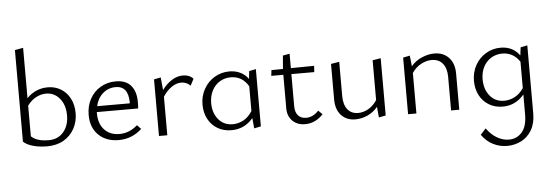

<svg xmlns="http://www.w3.org/2000/svg" viewBox="-58 -903 3951 1379"><g transform="rotate(-5 1917.5 -213.5)"><path d="M480 -216Q480 -155 453 -105Q426 -55 375.5 -25.5Q325 4 256 4Q200 4 154 -9Q108 -22 85 -45V-705L145 -716V-353Q208 -418 297 -418Q348 -418 390 -393Q432 -368 456 -322Q480 -276 480 -216ZM417 -205Q417 -281 378 -327.5Q339 -374 280 -374Q243 -374 207.5 -355Q172 -336 145 -299V-78Q184 -39 272 -39Q338 -39 377.5 -85.5Q417 -132 417 -205Z M939 -62Q868 4 772 4Q682 4 627 -49.5Q572 -103 572 -194Q572 -259 600 -310Q628 -361 677 -389.5Q726 -418 786 -418Q859 -418 895.5 -375.5Q932 -333 932 -258Q932 -225 930 -210H632V-201Q632 -126 672.5 -82.5Q713 -39 781 -39Q853 -39 911 -91ZM638 -252H874V-256Q874 -377 782 -377Q729 -377 690 -343Q651 -309 638 -252Z M1345 -388 1320 -340Q1294 -368 1253 -368Q1219 -368 1184.5 -344.5Q1150 -321 1122 -278V0H1062V-408L1111 -418L1120 -326Q1151 -369 1190 -393.5Q1229 -418 1269 -418Q1318 -418 1345 -388Z M1797 -418V-5L1748 5L1741 -70Q1680 4 1585 4Q1528 4 1484.5 -22Q1441 -48 1417 -93.5Q1393 -139 1393 -197Q1393 -259 1421.5 -309.5Q1450 -360 1498.5 -389Q1547 -418 1606 -418Q1648 -418 1683 -401.5Q1718 -385 1742 -352L1748 -408ZM1739 -121V-299Q1695 -375 1612 -375Q1567 -375 1531.5 -353Q1496 -331 1476 -291.5Q1456 -252 1456 -202Q1456 -131 1495 -84.5Q1534 -38 1598 -38Q1639 -38 1675.5 -58Q1712 -78 1739 -121Z M2246 -53Q2189 7 2116 7Q2059 7 2024.5 -27.5Q1990 -62 1990 -118V-360H1903L1908 -401L1991 -402L1999 -498L2048 -507V-403L2216 -405L2213 -360H2048V-128Q2048 -85 2069 -61.5Q2090 -38 2127 -38Q2177 -38 2217 -82Z M2697 -418V-5L2647 5L2640 -72Q2608 -34 2565.5 -15Q2523 4 2478 4Q2415 4 2376.5 -37.5Q2338 -79 2338 -152V-408L2398 -418V-171Q2398 -109 2425.5 -74.5Q2453 -40 2502 -40Q2539 -40 2575.5 -60.5Q2612 -81 2638 -121V-408Z M3227 -261V0H3168V-242Q3168 -304 3139.5 -338.5Q3111 -373 3060 -373Q3022 -373 2983.5 -352.5Q2945 -332 2918 -292V0H2858V-408L2907 -418L2915 -341Q2948 -379 2993.5 -398.5Q3039 -418 3083 -418Q3148 -418 3187.5 -376Q3227 -334 3227 -261Z M3754 -418V72Q3754 144 3725 193Q3696 242 3648.5 265.5Q3601 289 3547 289Q3494 289 3446.5 265Q3399 241 3365 193L3404 150Q3436 196 3478.5 220.5Q3521 245 3564 245Q3621 245 3658 203Q3695 161 3695 74V-69Q3633 5 3541 5Q3485 5 3441.5 -21Q3398 -47 3374 -93Q3350 -139 3350 -197Q3350 -259 3378 -309.5Q3406 -360 3454.5 -389Q3503 -418 3561 -418Q3649 -418 3698 -350L3705 -408ZM3695 -115V-305Q3673 -339 3641 -357Q3609 -375 3570 -375Q3525 -375 3489 -353Q3453 -331 3433 -292Q3413 -253 3413 -203Q3413 -130 3452 -83Q3491 -36 3555 -36Q3594 -36 3630.5 -55Q3667 -74 3695 -115Z"/></g></svg>

Font: Ysabeau Infant Semilight
Style: Regular
Weight: 300
Designer: Christian Thalmann (Catharsis Fonts)
Version: Version 0.003